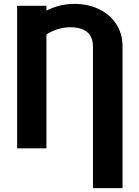

<svg xmlns="http://www.w3.org/2000/svg" viewBox="-20 -757 712 980"><path d="M605.5 203.1H454.5V-517.8Q454.5 -552.2 441.1 -574.4Q427.6 -596.6 402 -607.2Q376.4 -617.9 340.2 -617.9Q279.8 -617.9 225 -586.1Q170.1 -554.3 122.2 -494.3V-630.3Q152.7 -663.7 190.2 -687.7Q227.6 -711.6 270.6 -724.4Q313.6 -737.2 360.4 -737.2Q428.3 -737.2 483.8 -710.9Q539.4 -684.7 572.4 -635.7Q605.5 -586.6 605.5 -517.8ZM217 -727.3V0H67.5V-727.3Z"/></svg>

Font: InterMG
Style: Bold
Weight: 700
Designer: Rasmus Andersson
Foundry: rsms
Version: Version 3.019;December 26, 2023;FontCreator 15.0.0.2955 64-b